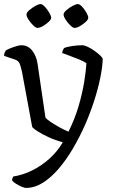

<svg xmlns="http://www.w3.org/2000/svg" viewBox="-29 -722 563 942"><path d="M98 200Q91 200 77 194Q63 188 49.5 179.5Q36 171 30 163Q31 155 33 150.5Q35 146 36 144Q82 137 128 114.5Q174 92 213.5 56.5Q253 21 279 -24Q242 -34 210.5 -48.5Q179 -63 157.5 -76.5Q136 -90 129 -99L79 -369Q75 -388 69 -406Q63 -424 44 -430L-9 -448Q-9 -458 -5.5 -465Q-2 -472 0 -475Q14 -483 38.5 -491.5Q63 -500 75 -500Q108 -500 128.5 -474.5Q149 -449 155 -411L194 -145Q200 -137 218.5 -124.5Q237 -112 261 -98.5Q285 -85 307 -76Q338 -138 356.5 -201Q375 -264 384 -319.5Q393 -375 395 -412Q382 -421 359 -430.5Q336 -440 312.5 -448.5Q289 -457 276 -462Q277 -470 280 -476.5Q283 -483 285 -486Q298 -492 324 -496Q350 -500 374 -500Q385 -500 402 -492Q419 -484 435.5 -472Q452 -460 463.5 -449Q475 -438 475 -432Q474 -395 463.5 -342.5Q453 -290 434 -230.5Q415 -171 389 -111Q362 -50 329.5 5.5Q297 61 259.5 105Q222 149 181.5 174.5Q141 200 98 200ZM337 -585Q329 -585 316 -597.5Q303 -610 293 -625.5Q283 -641 283 -651Q283 -660 296.5 -672Q310 -684 327 -693Q344 -702 353 -702Q362 -702 374 -689Q386 -676 395 -660Q404 -644 404 -635Q404 -626 391.5 -614.5Q379 -603 363.5 -594Q348 -585 337 -585ZM155 -585Q147 -585 134 -597.5Q121 -610 111 -625.5Q101 -641 101 -651Q101 -660 114.5 -672Q128 -684 144.5 -693Q161 -702 170 -702Q179 -702 191 -689Q203 -676 212.5 -660Q222 -644 222 -635Q222 -626 209.5 -614.5Q197 -603 181.5 -594Q166 -585 155 -585Z"/></svg>

Font: Texturina 72pt
Style: Regular
Weight: 400
Designer: Guillermo Torres Carreño
Foundry: Omnibus-Type
Version: Version 1.002; ttfautohint (v1.8.3)